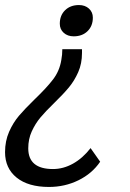

<svg xmlns="http://www.w3.org/2000/svg" viewBox="-41 -530 515 761"><path d="M196 -436Q196 -469 217 -489.5Q238 -510 272 -510Q296 -510 311.5 -496Q327 -482 327 -460Q327 -427 306 -406.5Q285 -386 251 -386Q227 -386 211.5 -400Q196 -414 196 -436ZM-21 73Q-21 29 -5 -7.5Q11 -44 34.5 -71.5Q58 -99 96 -136Q144 -182 169.5 -215.5Q195 -249 202 -292Q206 -313 206 -335H284V-320Q284 -278 269 -244Q254 -210 232 -183.5Q210 -157 174 -122Q139 -88 119 -64Q99 -40 85 -9.5Q71 21 71 58Q71 140 169 140Q210 140 248.5 118.5Q287 97 318 57L356 111Q324 158 270 184.5Q216 211 153 211Q71 211 25 174Q-21 137 -21 73Z"/></svg>

Font: Sarabun
Style: Italic
Weight: 400
Italic angle: -10°
Designer: Suppakit Chalermlarp | Katatrad Co.,Ltd.
Foundry: Cadson Demak Co.,Ltd.
Version: Version 1.000; ttfautohint (v1.6)